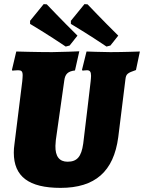

<svg xmlns="http://www.w3.org/2000/svg" viewBox="-20 -900 699 932"><path d="M299 -674 318 -679 356 -727C280 -802 207 -879 207 -879L192 -880L126 -799V-784C126 -784 215 -731 299 -674ZM497 -674 516 -679 554 -727C478 -802 405 -879 405 -879L390 -880L324 -799V-784C324 -784 413 -731 497 -674ZM251 -220 292 -509C296 -541 310 -554 344 -558L365 -651C365 -651 271 -647 233 -647C155 -647 59 -650 59 -650L38 -561L40 -557C40 -557 58 -559 68 -559C84 -559 90 -554 90 -534C90 -526 89 -517 88 -505L50 -199C48 -185 47 -172 47 -159C47 -43 120 12 274 12C442 12 532 -68 554 -234L589 -516C592 -540 598 -546 640 -560L659 -650C659 -650 577 -647 516 -647C481 -647 400 -650 400 -650L378 -561L381 -557C381 -557 393 -559 402 -559C416 -559 422 -552 422 -532C422 -525 421 -516 420 -505C420 -505 392 -265 384 -203C375 -139 354 -115 308 -115C268 -115 248 -141 249 -192C249 -198 250 -211 251 -220Z"/></svg>

Font: Alegreya SC Black
Style: Italic
Weight: 900
Italic angle: -7°
Designer: Juan Pablo del Peral
Foundry: Huerta Tipografica
Version: Version 2.007;PS 002.007;hotconv 1.0.88;makeotf.lib2.5.64775